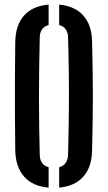

<svg xmlns="http://www.w3.org/2000/svg" viewBox="-20 -828 480 855"><path d="M48 -157Q47 -235.5 46.5 -318Q46 -400.5 46.5 -483Q47 -565.5 48 -643.5Q50 -718 88 -759.8Q126 -801.5 196.5 -807.5V-716.5Q158.5 -706.5 157 -662.5Q155.5 -595.5 154.5 -527.8Q153.5 -460 153.5 -393Q153.5 -326 154.5 -261.8Q155.5 -197.5 157 -138Q158.5 -93.5 196.5 -83.5V7.5Q126 1.5 88 -40.8Q50 -83 48 -157ZM243.5 7.5V-83.5Q281 -93.5 283 -138Q285.5 -228.5 286.5 -319.5Q287.5 -410.5 286.5 -497.5Q285.5 -584.5 283 -662.5Q281.5 -706.5 243.5 -716.5V-807.5Q313 -801 350.8 -759Q388.5 -717 390 -643.5Q391.5 -584.5 392.5 -523Q393.5 -461.5 393.5 -399.5Q393.5 -337.5 392.5 -276.5Q391.5 -215.5 390 -157Q388.5 -83.5 350.8 -41.2Q313 1 243.5 7.5Z"/></svg>

Font: Big Shoulders Stencil Display Thin
Style: Bold
Weight: 700
Version: Version 2.001